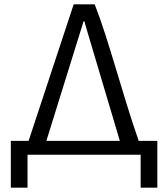

<svg xmlns="http://www.w3.org/2000/svg" viewBox="-20 -712 774 886"><path d="M629 2H107V154H30V-62H112L320 -692H417C483 -524 541 -289 620 -62H706V154H629ZM353 -573 194 -62H533L381 -573C374 -596 371 -608 370 -613H365C364 -608 363 -605 353 -573Z"/></svg>

Font: Repo Regular
Style: Regular
Weight: 400
Designer: Stefan Peev
Foundry: Context Ltd
Version: Version 1.502